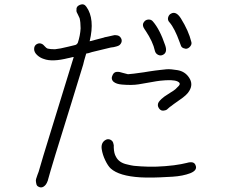

<svg xmlns="http://www.w3.org/2000/svg" viewBox="-20 -825 1040 871"><path d="M482.4 -609.4 397.5 -588.9Q391.6 -586.9 381.8 -584Q374 -582 371.1 -582Q369.1 -573.2 366.2 -565.4Q361.3 -549.8 357.4 -532.2Q337.9 -468.8 304.7 -360.4Q211.9 -63.5 197.3 -7.8V-6.8Q192.4 6.8 187.5 12.7Q169.9 34.2 149.4 18.6Q144.5 12.7 143.6 2.9Q141.6 -5.9 143.6 -12.7Q145.5 -19.5 149.9 -31.7Q154.3 -43.9 155.3 -45.9Q171.9 -104.5 208 -220.7Q294.9 -501 314.5 -566.4Q310.5 -566.4 303.7 -564.5Q293 -562.5 291 -561.5H290Q216.8 -543 178.7 -557.6Q162.1 -562.5 148.4 -575.2Q134.8 -587.9 134.8 -602.5Q134.8 -618.2 147 -625Q159.2 -631.8 171.9 -625Q175.8 -623 183.6 -614.3Q190.4 -606.4 196.3 -604.5Q208 -601.6 229.5 -601.6Q251 -603.5 290 -613.3Q302.7 -616.2 322.3 -621.1Q327.1 -623 329.6 -626Q332 -628.9 333 -630.9Q343.8 -663.1 345.7 -696.3Q345.7 -724.6 340.8 -744.1V-743.2Q338.9 -748 333 -759.8Q326.2 -771.5 326.2 -777.3H327.1Q324.2 -795.9 342.8 -803.2Q361.3 -810.5 372.1 -793.9Q411.1 -739.3 386.7 -637.7Q429.7 -649.4 454.1 -655.3V-656.2Q458 -656.2 470.7 -659.2Q483.4 -662.1 492.2 -664.1Q501 -667 508.8 -665Q522.5 -664.1 529.3 -651.4Q536.1 -638.7 527.3 -626Q523.4 -620.1 516.6 -617.2Q509.8 -614.3 496.1 -611.3ZM491.2 -485.4Q497.1 -498 509.8 -499Q521.5 -500 538.1 -494.1Q554.7 -490.2 560.5 -488.3Q579.1 -489.3 632.8 -497.1Q637.7 -498 656.7 -501Q675.8 -503.9 683.6 -504.9Q691.4 -505.9 708 -507.8Q724.6 -509.8 734.9 -510.7Q745.1 -511.7 758.8 -510.3Q772.5 -508.8 785.2 -506.8Q819.3 -501 837.9 -472.7Q857.4 -443.4 838.9 -413.1Q829.1 -394.5 793.9 -371.1Q761.7 -348.6 753.9 -341.8Q753.9 -341.8 752.9 -341.8Q751 -340.8 746.1 -335.9Q741.2 -331.1 737.3 -328.1Q733.4 -325.2 727.5 -324.2Q710.9 -319.3 701.2 -333.5Q691.4 -347.7 700.2 -362.3Q705.1 -369.1 712.4 -376Q719.7 -382.8 726.1 -387.2Q732.4 -391.6 743.2 -398.4Q753.9 -405.3 756.8 -407.2Q768.6 -414.1 775.9 -420.4Q783.2 -426.8 791 -435.5Q797.9 -443.4 793.9 -449.2Q782.2 -463.9 731.4 -460.9Q704.1 -459 689.9 -456.5Q675.8 -454.1 647.9 -449.2Q620.1 -444.3 608.4 -442.4Q578.1 -437.5 533.2 -441.4Q507.8 -443.4 495.1 -454.1Q481.4 -466.8 491.2 -485.4ZM867.2 -75.2Q877 -52.7 842.8 -39.1Q809.6 -26.4 762.7 -23.4Q694.3 -19.5 672.9 -19.5Q628.9 -19.5 616.2 -20.5Q520.5 -26.4 482.4 -60.5Q469.7 -72.3 457.5 -97.7Q445.3 -123 441.4 -148.4Q437.5 -175.8 456.1 -188.5Q468.8 -197.3 481.4 -190.9Q494.1 -184.6 495.1 -168.9H496.1Q496.1 -166 496.1 -155.3Q497.1 -128.9 505.9 -114.3Q512.7 -100.6 525.4 -91.8Q538.1 -83 556.6 -79.1Q576.2 -74.2 587.4 -72.8Q598.6 -71.3 619.1 -70.3Q688.5 -65.4 768.6 -75.2Q804.7 -80.1 827.1 -85.9Q860.4 -95.7 867.2 -75.2ZM729.5 -619.1Q740.2 -587.9 720.7 -577.1Q709 -570.3 697.3 -576.2Q685.5 -582 682.6 -594.7Q673.8 -635.7 640.6 -685.5Q639.6 -686.5 637.7 -689.5Q622.1 -710.9 632.8 -724.6Q639.6 -735.4 652.8 -736.3Q666 -737.3 673.8 -727.5Q705.1 -691.4 729.5 -619.1ZM847.7 -635.7Q851.6 -625 842.8 -614.3Q834 -603.5 821.3 -603.5V-604.5Q807.6 -605.5 801.8 -615.2Q798.8 -623 794.9 -633.8Q772.5 -696.3 749 -723.6Q739.3 -733.4 742.7 -746.1Q746.1 -758.8 756.8 -763.7Q779.3 -775.4 800.8 -741.2Q835.9 -684.6 847.7 -635.7Z"/></svg>

Font: irohamaru Light
Style: Regular
Weight: 200
Designer: [Source Han Sans]
Ryoko NISHIZUKA  (kana & ideographs); Paul D. Hunt (Latin, Greek & Cyrillic); Wenlong ZHANG  (bopomofo
Version: Version 1.01